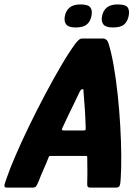

<svg xmlns="http://www.w3.org/2000/svg" viewBox="-54 -847 623 867"><path d="M-24 0Q-34 0 -34 -8Q-34 -16 -25 -40Q-10 -84 17 -146.5Q44 -209 78 -279Q112 -349 149 -419Q186 -489 221.5 -549.5Q257 -610 287 -651Q295 -661 302 -667Q309 -673 317 -673H416Q424 -670 428.5 -665.5Q433 -661 436 -651Q449 -610 459.5 -549.5Q470 -489 477.5 -419Q485 -349 489 -279Q493 -209 493.5 -146.5Q494 -84 491 -40Q490 -16 486 -8Q482 0 471 0H353Q344 0 341.5 -5Q339 -10 340 -32Q341 -54 340.5 -84Q340 -114 340 -133Q340 -141 339 -142Q338 -143 331 -143H177Q170 -143 168.5 -142Q167 -141 164 -133Q157 -114 143.5 -84Q130 -54 122 -32Q113 -10 108.5 -5Q104 0 95 0ZM234 -258H324Q331 -258 332 -260.5Q333 -263 333 -270Q332 -310 329 -355.5Q326 -401 323 -435Q325 -444 319 -444H315Q313 -444 307 -435Q297 -413 283 -385Q269 -357 255 -327.5Q241 -298 228 -270Q225 -263 226 -260.5Q227 -258 234 -258ZM359 -775Q354 -750 338 -736.5Q322 -723 287 -723Q256 -723 245 -736.5Q234 -750 239 -775Q244 -800 261 -813.5Q278 -827 309 -827Q344 -827 354 -813.5Q364 -800 359 -775ZM527 -775Q522 -750 506.5 -736.5Q491 -723 456 -723Q424 -723 413 -736.5Q402 -750 407 -775Q412 -800 429 -813.5Q446 -827 478 -827Q513 -827 522.5 -813.5Q532 -800 527 -775Z"/></svg>

Font: Glory ExtraBold
Style: Italic
Weight: 800
Italic angle: -12°
Version: Version 1.011